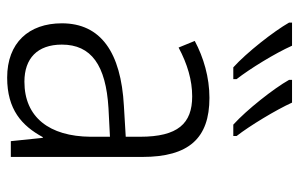

<svg xmlns="http://www.w3.org/2000/svg" viewBox="-166 -640 816 523"><g transform="rotate(90 241.5 -378.0)"><path d="M259 -766H197V-758C220 -717 279 -642 319 -606H350V-615C322 -651 279 -722 259 -766ZM104 -766H41V-758C65 -716 123 -642 163 -606H195V-615C167 -651 125 -719 104 -766ZM246 -541C190 -541 136 -525 91 -501L109 -457C154 -481 198 -494 242 -494C316 -494 352 -455 352 -352V-313L268 -308C122 -300 43 -245 43 -139C43 -49 96 10 191 10C278 10 322 -30 353 -87H355L364 0H407V-358C407 -485 356 -541 246 -541ZM274 -266 352 -270V-217C351 -105 299 -37 202 -37C139 -37 101 -72 101 -139C101 -219 157 -259 274 -266Z"/></g></svg>

Font: Noto Sans SemiCondensed Light
Style: Regular
Weight: 300
Width: 4
Designer: Monotype Design Team
Foundry: Monotype Imaging Inc.
Version: Version 2.013